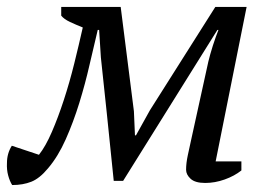

<svg xmlns="http://www.w3.org/2000/svg" viewBox="-49 -520 776 552"><path d="M232 -434Q221 -389 208.5 -334Q196 -279 179 -224Q162 -169 140 -119.5Q118 -70 89 -36Q65 -7 41 2.5Q17 12 -14 12Q-21 1 -25.5 -15.5Q-30 -32 -29 -51Q-29 -79 -15 -101L63 -75Q82 -99 100 -140.5Q118 -182 134.5 -232.5Q151 -283 164.5 -337.5Q178 -392 189 -441Q169 -449 152 -457Q135 -465 127 -475V-500H298L336 -200L339 -131H342L382 -203L570 -500H660L571 -56H645V-30Q625 -14 597 -4Q569 6 541 6Q512 6 499 -6Q486 -18 486 -32Q486 -51 491 -74Q496 -97 501 -120L550 -343Q552 -352 555.5 -364Q559 -376 563 -389Q567 -402 571.5 -414Q576 -426 579 -434H576L305 0H278L258 -195L241 -355L236 -434Z"/></svg>

Font: PTSerifItalic
Style: Italic
Weight: 400
Italic angle: -12°
Designer: A.Korolkova, O.Umpeleva, V.Yefimov
Foundry: ParaType Ltd
Version: Version 1.000W OFL